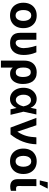

<svg xmlns="http://www.w3.org/2000/svg" viewBox="1494 -2318 1028 4055"><g transform="rotate(90 2007.5 -291.0)"><path d="M306.6 10.7Q223.6 10.7 164.1 -24.4Q103.5 -59.6 71.3 -123Q38.1 -186.5 38.1 -270.5Q38.1 -355.5 71.3 -418.9Q103.5 -481.4 164.1 -516.6Q223.6 -552.7 306.6 -552.7Q389.6 -552.7 450.2 -517.6Q509.8 -481.4 543 -418Q575.2 -355.5 575.2 -270.5Q575.2 -186.5 543 -123Q509.8 -59.6 449.2 -24.4Q389.6 10.7 306.6 10.7ZM307.6 -106.4Q344.7 -106.4 370.1 -127.9Q395.5 -149.4 408.2 -186.5Q421.9 -223.6 421.9 -271.5Q421.9 -319.3 408.2 -356.4Q395.5 -393.6 370.1 -415Q344.7 -437.5 307.6 -437.5Q269.5 -437.5 244.1 -415Q217.8 -393.6 205.1 -356.4Q192.4 -319.3 192.4 -271.5Q192.4 -223.6 205.1 -186.5Q217.8 -149.4 243.2 -127.9Q269.5 -106.4 307.6 -106.4Z M673.8 -545.9Q710 -545.9 820.3 -545.9Q820.3 -460 820.3 -202.1Q820.3 -166 829.1 -145.5Q837.9 -126 852.5 -117.2Q867.2 -108.4 884.8 -108.4Q918.9 -108.4 944.3 -132.8Q969.7 -157.2 983.4 -196.3Q997.1 -234.4 997.1 -277.3Q996.1 -320.3 989.3 -367.2Q981.4 -414.1 970.7 -459Q960 -504.9 945.3 -545.9Q992.2 -545.9 1085 -545.9Q1099.6 -515.6 1112.3 -472.7Q1126 -429.7 1133.8 -378.9Q1141.6 -329.1 1141.6 -277.3Q1141.6 -216.8 1127 -164.1Q1112.3 -112.3 1082 -73.2Q1051.8 -34.2 1003.9 -11.7Q956.1 9.8 889.6 9.8Q792 9.8 732.4 -41Q673.8 -92.8 673.8 -203.1Q673.8 -317.4 673.8 -545.9Z M1260.7 203.1Q1260.7 80.1 1260.7 -288.1Q1260.7 -374 1291 -432.6Q1322.3 -492.2 1377.9 -522.5Q1433.6 -552.7 1508.8 -552.7Q1576.2 -552.7 1622.1 -530.3Q1668.9 -507.8 1698.2 -468.8Q1726.6 -428.7 1740.2 -377Q1753.9 -325.2 1753.9 -266.6Q1753.9 -263.7 1753.9 -256.8Q1753.9 -176.8 1727.5 -117.2Q1702.1 -56.6 1654.3 -23.4Q1605.5 9.8 1538.1 9.8Q1474.6 9.8 1435.5 -20.5Q1396.5 -51.8 1374 -105.5Q1352.5 -160.2 1339.8 -232.4Q1362.3 -241.2 1407.2 -257.8Q1407.2 -233.4 1411.1 -207Q1416 -180.7 1425.8 -159.2Q1436.5 -137.7 1456.1 -124Q1475.6 -110.4 1506.8 -110.4Q1545.9 -110.4 1567.4 -131.8Q1588.9 -153.3 1597.7 -187.5Q1606.4 -221.7 1606.4 -256.8Q1606.4 -260.7 1606.4 -266.6Q1606.4 -310.5 1596.7 -346.7Q1586.9 -383.8 1564.5 -405.3Q1543 -427.7 1503.9 -427.7Q1468.8 -427.7 1447.3 -406.2Q1425.8 -385.7 1416 -350.6Q1406.2 -316.4 1407.2 -274.4Q1407.2 -115.2 1408.2 203.1Q1371.1 203.1 1260.7 203.1Z M2069.3 11.7Q2001 10.7 1947.3 -25.4Q1894.5 -61.5 1864.3 -125Q1834 -189.5 1834 -272.5Q1834 -355.5 1865.2 -418.9Q1897.5 -481.4 1951.2 -516.6Q2004.9 -552.7 2071.3 -552.7Q2115.2 -552.7 2151.4 -537.1Q2187.5 -521.5 2213.9 -492.2Q2240.2 -463.9 2255.9 -424.8Q2271.5 -424.8 2301.8 -424.8Q2310.5 -386.7 2338.9 -274.4Q2355.5 -206.1 2405.3 0Q2376 0 2289.1 0Q2273.4 -68.4 2226.6 -274.4Q2220.7 -300.8 2211.9 -329.1Q2202.1 -356.4 2186.5 -379.9Q2170.9 -403.3 2148.4 -418Q2126 -432.6 2095.7 -432.6Q2060.5 -432.6 2034.2 -412.1Q2008.8 -391.6 1994.1 -355.5Q1980.5 -320.3 1980.5 -273.4Q1980.5 -226.6 1995.1 -190.4Q2008.8 -153.3 2033.2 -132.8Q2058.6 -111.3 2091.8 -111.3Q2120.1 -111.3 2142.6 -127Q2165 -141.6 2181.6 -166Q2199.2 -190.4 2210 -217.8Q2221.7 -246.1 2226.6 -271.5Q2245.1 -362.3 2283.2 -545.9Q2312.5 -545.9 2398.4 -545.9Q2383.8 -476.6 2338.9 -271.5Q2329.1 -234.4 2301.8 -124Q2290 -124 2257.8 -124Q2243.2 -85.9 2217.8 -54.7Q2192.4 -24.4 2155.3 -6.8Q2118.2 11.7 2069.3 11.7Z M2674.8 0Q2624 -136.7 2469.7 -545.9Q2508.8 -545.9 2626 -545.9Q2660.2 -446.3 2759.8 -148.4Q2760.7 -148.4 2765.6 -148.4Q2797.9 -201.2 2819.3 -248Q2839.8 -293.9 2852.5 -339.8Q2865.2 -385.7 2871.1 -435.5Q2877.9 -485.4 2880.9 -545.9Q2929.7 -545.9 3027.3 -545.9Q3024.4 -401.4 2971.7 -260.7Q2918.9 -120.1 2819.3 0Q2771.5 0 2674.8 0Z M3386.7 10.7Q3303.7 10.7 3244.1 -24.4Q3183.6 -59.6 3151.4 -123Q3118.2 -186.5 3118.2 -270.5Q3118.2 -355.5 3151.4 -418.9Q3183.6 -481.4 3244.1 -516.6Q3303.7 -552.7 3386.7 -552.7Q3469.7 -552.7 3530.3 -517.6Q3589.8 -481.4 3623 -418Q3655.3 -355.5 3655.3 -270.5Q3655.3 -186.5 3623 -123Q3589.8 -59.6 3529.3 -24.4Q3469.7 10.7 3386.7 10.7ZM3387.7 -106.4Q3424.8 -106.4 3450.2 -127.9Q3475.6 -149.4 3488.3 -186.5Q3502 -223.6 3502 -271.5Q3502 -319.3 3488.3 -356.4Q3475.6 -393.6 3450.2 -415Q3424.8 -437.5 3387.7 -437.5Q3349.6 -437.5 3324.2 -415Q3297.9 -393.6 3285.2 -356.4Q3272.5 -319.3 3272.5 -271.5Q3272.5 -223.6 3285.2 -186.5Q3297.9 -149.4 3323.2 -127.9Q3349.6 -106.4 3387.7 -106.4Z M3763.7 -545.9Q3800.8 -545.9 3911.1 -545.9Q3910.2 -452.1 3909.2 -170.9Q3909.2 -137.7 3923.8 -127Q3938.5 -116.2 3966.8 -116.2Q3980.5 -116.2 3991.2 -117.2Q4001 -118.2 4009.8 -119.1Q4009.8 -82 4009.8 -7.8Q3990.2 -1 3967.8 2.9Q3944.3 6.8 3919.9 6.8Q3848.6 6.8 3806.6 -30.3Q3764.6 -67.4 3763.7 -152.3Q3763.7 -283.2 3763.7 -545.9ZM3791 -617.2Q3800.8 -659.2 3829.1 -785.2Q3863.3 -785.2 3963.9 -785.2Q3943.4 -743.2 3879.9 -617.2Q3857.4 -617.2 3791 -617.2Z"/></g></svg>

Font: DeepSea
Style: Bold
Weight: 700
Designer: Stem
Version: Version 3.019;git-0a5106e0b